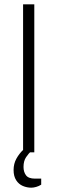

<svg xmlns="http://www.w3.org/2000/svg" viewBox="-20 -706 266 890"><path d="M87 0V-686H139V0ZM125 164Q105 164 86 156Q67 148 55 129.5Q43 111 43 82Q43 53 56 29.5Q69 6 88 -12H124V-5Q113 5 101 22.5Q89 40 89 68Q89 91 100.5 106.5Q112 122 142 122H171V150Q160 157 147.5 160.5Q135 164 125 164Z"/></svg>

Font: Archivo SemiCondensed Thin
Style: Regular
Weight: 250
Width: 4
Designer: Hector Gatti
Foundry: Omnibus-Type
Version: Version 2.001